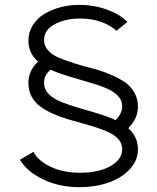

<svg xmlns="http://www.w3.org/2000/svg" viewBox="-20 -780 654 798"><path d="M513.2 -247.1Q553.2 -211.9 553.2 -159.2Q553.2 -112.8 519 -76.2Q484.9 -39.6 429.9 -20.8Q375 -2 311 -2Q226.6 -2 159.2 -34.4Q91.8 -66.9 63 -116.2L119.1 -148.9Q138.7 -111.3 190.7 -86.7Q242.7 -62 314 -62Q360.4 -62 399.2 -73Q438 -84 462.9 -106.7Q487.8 -129.4 487.8 -160.2Q487.8 -181.6 474.4 -198.5Q460.9 -215.3 438.5 -226.8Q416 -238.3 386.7 -248Q357.4 -257.8 325.2 -266.6Q293 -275.4 260.7 -284.9Q228.5 -294.4 199.2 -307.6Q169.9 -320.8 147.5 -337.2Q125 -353.5 111.6 -378.4Q98.1 -403.3 98.1 -434.1Q98.1 -486.8 138.2 -523.9Q98.1 -559.1 98.1 -610.8Q98.1 -646.5 116.2 -675.3Q134.3 -704.1 164.3 -722.2Q194.3 -740.2 231.7 -750Q269 -759.8 310.1 -759.8Q370.1 -759.8 424.1 -740.2Q478 -720.7 509.8 -689L463.9 -651.9Q439 -675.3 399.7 -689.2Q360.4 -703.1 314 -703.1Q252 -703.1 207.5 -679.4Q163.1 -655.8 163.1 -613.8Q163.1 -589.4 179.9 -570.6Q196.8 -551.8 224.1 -540.3Q251.5 -528.8 286.6 -517.6Q321.8 -506.3 358.2 -497.3Q394.5 -488.3 429.7 -474.1Q464.8 -460 492.2 -443.1Q519.5 -426.3 536.4 -398.9Q553.2 -371.6 553.2 -336.9Q553.2 -287.1 513.2 -247.1ZM163.1 -436Q163.1 -409.2 182.1 -389.4Q201.2 -369.6 235.1 -356.2Q269 -342.8 304.9 -332.5Q340.8 -322.3 385.7 -308.6Q430.7 -294.9 460 -280.8Q487.8 -307.1 487.8 -337.9Q487.8 -363.8 468.5 -383.3Q449.2 -402.8 415.3 -416Q381.3 -429.2 345.5 -439.2Q309.6 -449.2 264.9 -462.9Q220.2 -476.6 190.9 -490.2Q163.1 -468.8 163.1 -436Z"/></svg>

Font: Oakes Grotesk
Style: Italic
Weight: 400
Italic angle: -8°
Designer: Samuel Oakes
Foundry: Samuel Oakes
Version: Version 1.000;PS 001.000;hotconv 1.0.88;makeotf.lib2.5.64775